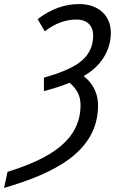

<svg xmlns="http://www.w3.org/2000/svg" viewBox="-80 -744 565 944"><path d="M-43 101 -60 180C191 107 402 0 402 -226C402 -297 366 -343 331 -370C414 -416 465 -494 465 -583C465 -673 397 -724 311 -724C239 -724 172 -701 105 -650L140 -590C191 -629 241 -648 298 -648C341 -648 378 -624 378 -570C378 -448 275 -403 136 -362V-296C181 -308 223 -321 262 -337C295 -309 316 -277 316 -228C316 -53 165 36 -43 101Z"/></svg>

Font: Noto Sans ExtraCondensed
Style: Italic
Weight: 400
Width: 2
Italic angle: -12°
Designer: Monotype Design Team
Foundry: Monotype Imaging Inc.
Version: Version 2.013